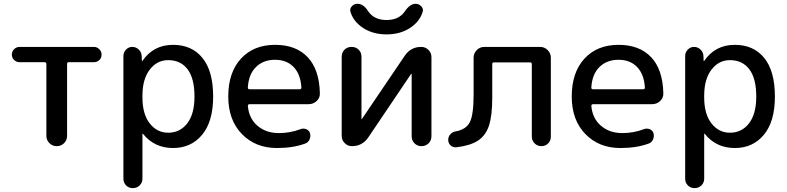

<svg xmlns="http://www.w3.org/2000/svg" viewBox="-20 -765 4118 1005"><path d="M82 -439.5Q66.4 -439.5 54.2 -450.7Q42 -461.9 42 -479Q42 -496.1 54.2 -507.8Q66.4 -519.5 82 -519.5H471.7Q487.3 -519.5 499.5 -507.8Q511.7 -496.1 511.7 -479Q511.7 -461.9 500 -450.7Q488.3 -439.5 471.7 -439.5H339.8Q331.1 -439.5 331.1 -429.7V-53.7Q331.1 -31.2 315.4 -15.6Q299.8 0 276.9 0Q253.9 0 238.3 -16.1Q222.7 -32.2 222.7 -53.7V-429.7Q222.7 -438.5 213.9 -439.5Z M725.6 -264.6V-254.9Q725.6 -168 763.7 -119.1Q801.8 -70.3 860.4 -70.3Q921.9 -70.3 960 -119.1Q998 -168 998 -259.8Q998 -354.5 961.9 -402.3Q925.8 -450.2 860.4 -450.2Q801.8 -450.2 763.7 -400.4Q725.6 -350.6 725.6 -264.6ZM626 169.9V-471.7Q626 -491.2 639.6 -505.4Q653.3 -519.5 672.4 -519.5Q691.4 -519.5 706.1 -505.9Q720.7 -492.2 721.7 -471.7L722.7 -446.3Q722.7 -445.3 723.6 -445.3Q725.6 -445.3 725.6 -446.3Q783.2 -530.3 885.7 -530.3Q984.4 -530.3 1040 -461.4Q1095.7 -392.6 1095.7 -259.8Q1095.7 -128.9 1038.1 -59.6Q980.5 9.8 885.7 9.8Q788.1 9.8 728.5 -64.5Q728.5 -65.4 726.6 -65.4Q725.6 -65.4 725.6 -64.5V169.9Q725.6 191.4 710.9 205.6Q696.3 219.7 675.3 219.7Q654.3 219.7 640.1 205.6Q626 191.4 626 169.9Z M1419.9 -452.1Q1358.4 -452.1 1319.8 -414.1Q1281.2 -376 1277.3 -306.6Q1277.3 -297.9 1286.1 -297.9H1548.8Q1557.6 -297.9 1557.6 -306.6Q1553.7 -376 1517.1 -414.1Q1480.5 -452.1 1419.9 -452.1ZM1429.7 9.8Q1317.4 9.8 1246.1 -63.5Q1174.8 -136.7 1174.8 -259.8Q1174.8 -385.7 1241.2 -458Q1307.6 -530.3 1419.9 -530.3Q1529.3 -530.3 1590.3 -465.8Q1651.4 -401.4 1654.3 -277.3Q1655.3 -252.9 1637.7 -236.3Q1620.1 -219.7 1595.7 -219.7H1286.1Q1278.3 -219.7 1277.3 -210.9Q1283.2 -144.5 1328.1 -106.4Q1373 -68.4 1439.5 -68.4Q1499 -68.4 1552.7 -88.9Q1567.4 -94.7 1582.5 -88.9Q1597.7 -83 1602.5 -68.4Q1607.4 -51.8 1600.6 -35.6Q1593.8 -19.5 1578.1 -13.7Q1514.6 9.8 1429.7 9.8Z M1822.3 0Q1799.8 0 1784.2 -16.1Q1768.6 -32.2 1768.6 -53.7V-467.8Q1768.6 -490.2 1783.2 -504.9Q1797.9 -519.5 1820.3 -519.5Q1842.8 -519.5 1857.4 -504.9Q1872.1 -490.2 1872.1 -467.8V-142.6L1873 -141.6H1874L2099.6 -474.6Q2130.9 -519.5 2184.6 -519.5Q2207 -519.5 2222.7 -503.9Q2238.3 -488.3 2238.3 -465.8V-51.8Q2238.3 -29.3 2223.1 -14.6Q2208 0 2186 0Q2164.1 0 2149.4 -15.1Q2134.8 -30.3 2134.8 -51.8V-377L2132.8 -377.9H2131.8L1907.2 -44.9Q1876 0 1822.3 0ZM2155.3 -745.1Q2172.9 -745.1 2185.1 -731.9Q2197.3 -718.8 2192.4 -703.1Q2176.8 -651.4 2125.5 -618.2Q2074.2 -585 2003.4 -585Q1932.6 -585 1881.3 -618.2Q1830.1 -651.4 1814.5 -703.1Q1809.6 -718.8 1821.3 -731.9Q1833 -745.1 1851.6 -745.1Q1882.8 -745.1 1907.2 -706.1Q1938.5 -660.2 2003.4 -660.2Q2068.4 -660.2 2099.6 -706.1Q2126 -745.1 2155.3 -745.1Z M2369.1 5.9Q2352.5 7.8 2339.8 -2.9Q2327.1 -13.7 2326.2 -30.8Q2325.2 -47.9 2336.4 -61Q2347.7 -74.2 2364.3 -77.1Q2419.9 -86.9 2439.5 -126Q2459 -165 2459 -269.5V-462.9Q2459 -486.3 2475.6 -502.9Q2492.2 -519.5 2515.6 -519.5H2806.6Q2830.1 -519.5 2846.7 -502.9Q2863.3 -486.3 2863.3 -462.9V-49.8Q2863.3 -28.3 2849.1 -14.2Q2835 0 2814 0Q2793 0 2778.3 -14.6Q2763.7 -29.3 2763.7 -49.8V-428.7Q2763.7 -437.5 2755.9 -438.5H2564.5Q2556.6 -438.5 2556.6 -428.7V-252Q2556.6 -160.2 2539.6 -107.9Q2522.5 -55.7 2482.4 -29.3Q2442.4 -2.9 2369.1 5.9Z M3217.8 -452.1Q3156.2 -452.1 3117.7 -414.1Q3079.1 -376 3075.2 -306.6Q3075.2 -297.9 3084 -297.9H3346.7Q3355.5 -297.9 3355.5 -306.6Q3351.6 -376 3314.9 -414.1Q3278.3 -452.1 3217.8 -452.1ZM3227.5 9.8Q3115.2 9.8 3043.9 -63.5Q2972.7 -136.7 2972.7 -259.8Q2972.7 -385.7 3039.1 -458Q3105.5 -530.3 3217.8 -530.3Q3327.1 -530.3 3388.2 -465.8Q3449.2 -401.4 3452.1 -277.3Q3453.1 -252.9 3435.5 -236.3Q3418 -219.7 3393.6 -219.7H3084Q3076.2 -219.7 3075.2 -210.9Q3081.1 -144.5 3126 -106.4Q3170.9 -68.4 3237.3 -68.4Q3296.9 -68.4 3350.6 -88.9Q3365.2 -94.7 3380.4 -88.9Q3395.5 -83 3400.4 -68.4Q3405.3 -51.8 3398.4 -35.6Q3391.6 -19.5 3376 -13.7Q3312.5 9.8 3227.5 9.8Z M3666 -264.6V-254.9Q3666 -168 3704.1 -119.1Q3742.2 -70.3 3800.8 -70.3Q3862.3 -70.3 3900.4 -119.1Q3938.5 -168 3938.5 -259.8Q3938.5 -354.5 3902.3 -402.3Q3866.2 -450.2 3800.8 -450.2Q3742.2 -450.2 3704.1 -400.4Q3666 -350.6 3666 -264.6ZM3566.4 169.9V-471.7Q3566.4 -491.2 3580.1 -505.4Q3593.8 -519.5 3612.8 -519.5Q3631.8 -519.5 3646.5 -505.9Q3661.1 -492.2 3662.1 -471.7L3663.1 -446.3Q3663.1 -445.3 3664.1 -445.3Q3666 -445.3 3666 -446.3Q3723.6 -530.3 3826.2 -530.3Q3924.8 -530.3 3980.5 -461.4Q4036.1 -392.6 4036.1 -259.8Q4036.1 -128.9 3978.5 -59.6Q3920.9 9.8 3826.2 9.8Q3728.5 9.8 3668.9 -64.5Q3668.9 -65.4 3667 -65.4Q3666 -65.4 3666 -64.5V169.9Q3666 191.4 3651.4 205.6Q3636.7 219.7 3615.7 219.7Q3594.7 219.7 3580.6 205.6Q3566.4 191.4 3566.4 169.9Z"/></svg>

Font: Rounded Mgen+ 2p medium
Style: Regular
Weight: 500
Designer: [Source Han Sans]
Ryoko NISHIZUKA  (kana & ideographs); Paul D. Hunt (Latin, Greek & Cyrillic); Wenlong ZHANG  (bopomofo
Version: Version 1.059.20150602